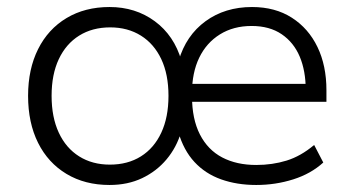

<svg xmlns="http://www.w3.org/2000/svg" viewBox="-20 -519 1007 547"><path d="M292 8Q222 8 169.5 -23.5Q117 -55 88.5 -112Q60 -169 60 -246Q60 -322 88.5 -379Q117 -436 169.5 -467.5Q222 -499 292 -499Q366 -499 421 -458.5Q476 -418 497 -346H489Q510 -418 565.5 -458.5Q621 -499 698 -499Q764 -499 811.5 -468.5Q859 -438 884.5 -385Q910 -332 910 -262V-229H507V-280H870L851 -263Q851 -317 834 -357.5Q817 -398 782.5 -421.5Q748 -445 697 -445Q645 -445 606.5 -421Q568 -397 547.5 -354.5Q527 -312 527 -254V-245Q527 -180 549.5 -136Q572 -92 613 -70.5Q654 -49 710 -49Q756 -49 796.5 -61.5Q837 -74 875 -106L901 -56Q866 -24 815.5 -8Q765 8 710 8Q655 8 610 -8Q565 -24 534 -57.5Q503 -91 488 -143H496Q483 -99 454.5 -65Q426 -31 385 -11.5Q344 8 292 8ZM293 -50Q344 -50 381.5 -73.5Q419 -97 439.5 -141Q460 -185 460 -246Q460 -307 439.5 -350.5Q419 -394 381.5 -417.5Q344 -441 294 -441Q243 -441 205.5 -417.5Q168 -394 147.5 -350.5Q127 -307 127 -246Q127 -185 147.5 -141Q168 -97 205.5 -73.5Q243 -50 293 -50Z"/></svg>

Font: Nunito Sans 9pt Light
Style: Regular
Weight: 300
Version: Version 3.101;gftools[0.9.27]